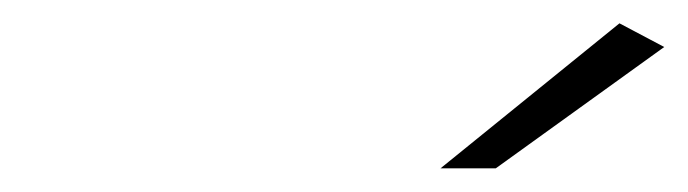

<svg xmlns="http://www.w3.org/2000/svg" viewBox="-20 -763 584 163"><path d="M354 -620.1 505.9 -743.2 543.9 -723.1 400.9 -620.1Z"/></svg>

Font: Trueno UltraLight
Style: Italic
Weight: 250
Designer: Julieta Ulanovsky
Foundry: Julieta Ulanovsky
Version: Version 3.001b | FøM Fix